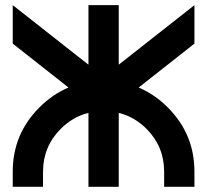

<svg xmlns="http://www.w3.org/2000/svg" viewBox="-20 -723 802 743"><path d="M732.4 -58.6V0H615.2V-58.6Q615.2 -155.8 546.9 -224.6Q499.5 -271.5 439.5 -286.1V0H322.3V-286.1Q262.2 -271.5 215.3 -224.6Q146.5 -155.8 146.5 -58.6V0H29.3V-58.6Q29.3 -204.1 132.3 -307.1Q183.6 -358.4 245.1 -384.3L29.3 -554.2V-703.1L322.3 -472.7V-703.1H439.5V-472.7L732.4 -703.1V-554.2L516.6 -384.3Q578.1 -358.4 629.4 -307.1Q732.4 -204.1 732.4 -58.6Z"/></svg>

Font: Gerhaus
Style: Regular
Weight: 400
Designer: GGBotNet
Foundry: GGBotNet
Version: 1.01